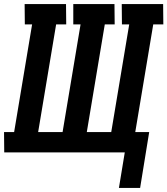

<svg xmlns="http://www.w3.org/2000/svg" viewBox="-35 -755 829 951"><path d="M554 176 583 0H-14L-15 -101H35L124 -634H88L87 -735H292L293 -634H243L154 -101H275L364 -634H328V-735H532L533 -634H484L395 -101H516L605 -634H569L568 -735H773L774 -634H724L635 -101H704L659 176Z"/></svg>

Font: Iosevka Etoile
Style: Bold Italic
Weight: 700
Italic angle: -9°
Designer: Belleve Invis
Foundry: Belleve Invis
Version: Version 28.1.0; ttfautohint (v1.8.4)